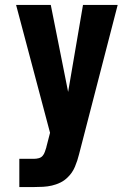

<svg xmlns="http://www.w3.org/2000/svg" viewBox="-20 -755 540 775"><path d="M58 0V-114H118Q127 -114 136.5 -116.5Q146 -119 152 -126Q158 -133 161 -142Q164 -151 167 -160V-161L182 -219L45 -735H185L255 -384L315 -735H455L299 -132Q293 -107 282.5 -82Q272 -57 253 -39Q240 -26 223.5 -18Q207 -10 189.5 -6Q172 -2 154 -1Q136 0 118 0Z"/></svg>

Font: Iosevka SS04 Heavy
Style: Regular
Weight: 900
Monospace: yes
Designer: Belleve Invis
Foundry: Belleve Invis
Version: Version 19.0.0; ttfautohint (v1.8.4)